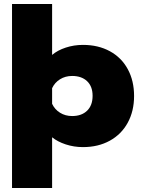

<svg xmlns="http://www.w3.org/2000/svg" viewBox="-20 -719 709 958"><path d="M40 -699H240V-445Q267 -468 308 -481.5Q349 -495 394 -495Q470 -495 528 -463.5Q586 -432 617.5 -374Q649 -316 649 -240Q649 -165 617.5 -107Q586 -49 528 -17Q470 15 394 15Q349 15 308 1.5Q267 -12 240 -34V219H40ZM442 -241Q442 -288 414.5 -314Q387 -340 340 -340Q306 -340 279.5 -323.5Q253 -307 240 -279V-201Q253 -173 279.5 -156.5Q306 -140 340 -140Q387 -140 414.5 -166.5Q442 -193 442 -241Z"/></svg>

Font: Prompt ExtraBold
Style: Regular
Weight: 800
Designer: Katatrad Team
Foundry: CadsonDemak
Version: Version 1.000